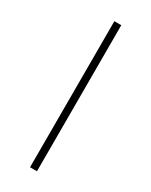

<svg xmlns="http://www.w3.org/2000/svg" viewBox="-147 -564 472 600"><g transform="rotate(30 89.0 -263.5)"><path d="M102 0H77V-527H102Z"/></g></svg>

Font: Noto Sans Devanagari UI Condensed Thin
Style: Regular
Weight: 100
Width: 3
Designer: Jelle Bosma - Monotype Design Team
Foundry: Monotype Imaging Inc.
Version: Version 2.004; ttfautohint (v1.8.4.7-5d5b)